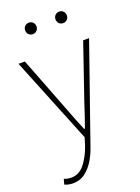

<svg xmlns="http://www.w3.org/2000/svg" viewBox="-179 -810 826 1130"><g transform="rotate(-20 234.0 -245.0)"><path d="M74 244Q61 244 47 241Q33 238 23 233L32 200Q40 204 52 206.5Q64 209 76 209Q126 209 160 166.5Q194 124 216 61L231 12L13 -527H53L186 -183Q199 -149 214.5 -109.5Q230 -70 245 -35H250Q263 -70 276 -109.5Q289 -149 300 -183L418 -527H455L245 74Q232 115 209 154Q186 193 153 218.5Q120 244 74 244ZM153 -662Q137 -662 127 -672.5Q117 -683 117 -698Q117 -713 127 -723.5Q137 -734 153 -734Q168 -734 178 -723.5Q188 -713 188 -698Q188 -683 178 -672.5Q168 -662 153 -662ZM343 -662Q327 -662 317 -672.5Q307 -683 307 -698Q307 -713 317 -723.5Q327 -734 343 -734Q358 -734 368 -723.5Q378 -713 378 -698Q378 -683 368 -672.5Q358 -662 343 -662Z"/></g></svg>

Font: Noto Sans TC Thin
Style: Regular
Weight: 100
Designer: Ryoko NISHIZUKA 西塚涼子 (kana, bopomofo & ideographs); Paul D. Hunt (Latin, Greek & Cyrillic); Sandoll Communications 산돌커뮤니
Foundry: Adobe
Version: Version 2.004-H2;hotconv 1.0.118;makeotfexe 2.5.65603